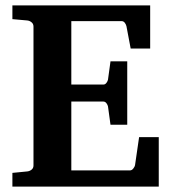

<svg xmlns="http://www.w3.org/2000/svg" viewBox="-20 -691 638 711"><path d="M25.9 0V-50.8L81.1 -56.2Q89.8 -57.1 96.9 -62.7Q104 -68.4 104 -78.1V-592.8Q104 -602.5 96.9 -608.4Q89.8 -614.3 81.1 -615.2L25.9 -620.1V-670.9H536.1V-511.2H463.9L448.2 -594.2Q446.3 -601.6 441.7 -607.2Q437 -612.8 430.2 -612.8H244.1V-377.9H362.8Q369.6 -377.9 374.3 -384.3Q378.9 -390.6 379.9 -396L389.2 -463.9H451.2V-229H389.2L379.9 -296.9Q378.9 -302.2 374.3 -308.6Q369.6 -314.9 362.8 -314.9H244.1V-60.1H461.9Q468.3 -60.1 473.6 -66.9Q479 -73.7 480 -79.1L495.1 -183.1H567.9V0Z"/></svg>

Font: Charis SIL APac
Style: Bold
Weight: 700
Foundry: SIL International
Version: Version 5.000